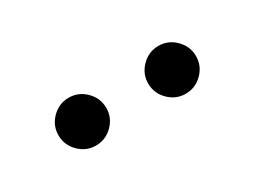

<svg xmlns="http://www.w3.org/2000/svg" viewBox="-25 -719 452 341"><g transform="rotate(-30 201.0 -549.0)"><path d="M258.5 -514.5Q244 -529 244 -549Q244 -569 258.5 -583.5Q273 -598 293 -598Q313 -598 327.5 -583.5Q342 -569 342 -549Q342 -529 327.5 -514.5Q313 -500 293 -500Q273 -500 258.5 -514.5ZM74.5 -514.5Q60 -529 60 -549Q60 -569 74.5 -583.5Q89 -598 109 -598Q129 -598 143.5 -583.5Q158 -569 158 -549Q158 -529 143.5 -514.5Q129 -500 109 -500Q89 -500 74.5 -514.5Z"/></g></svg>

Font: Judson
Style: Regular
Weight: 400
Version: Version 20110429